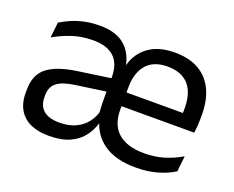

<svg xmlns="http://www.w3.org/2000/svg" viewBox="-89 -650 987 809"><g transform="rotate(20 404.5 -245.0)"><path d="M580.6 11.1Q489.5 11.1 436.1 -26.5Q382.6 -64.1 367.1 -131L358.9 -147.6Q356.9 -173.1 356.2 -197.9Q355.5 -222.7 355.9 -249.9L356.3 -311Q356.3 -372.2 324.5 -402Q292.8 -431.7 230.1 -431.7Q177.6 -431.7 133.9 -416.5Q90.3 -401.3 56.4 -381.5L64 -450.4Q82.3 -462 107.4 -473.3Q132.5 -484.7 164.7 -492Q196.8 -499.3 235.2 -499.3Q306.2 -499.3 344.8 -467.8Q383.3 -436.3 394.4 -382.1H395.7Q410.1 -436.1 454.7 -468.5Q499.3 -500.9 572 -500.9Q636.4 -500.9 679.8 -475.7Q723.2 -450.4 745.1 -403.9Q767.1 -357.4 767.1 -293V-274.8Q767.1 -259.1 765.9 -243Q764.7 -226.9 762.5 -211.4H688.2Q689 -235.6 689.2 -256.7Q689.4 -277.8 689.4 -296.4Q689.4 -341 675.1 -371.8Q660.9 -402.6 632.9 -418.8Q605 -435 563 -435Q499.7 -435 468.1 -397.8Q436.4 -360.6 436.4 -294V-246.3V-236.4V-194.7Q436.4 -163.5 445.4 -138.2Q454.4 -112.9 473.6 -95Q492.8 -77 522.5 -67.2Q552.3 -57.5 593.7 -57.5Q640.8 -57.5 681.7 -70Q722.7 -82.6 758.9 -104.2L751.3 -34Q719.1 -13.5 675.9 -1.2Q632.7 11.1 580.6 11.1ZM191.6 10.7Q115.8 10.7 76.7 -25Q37.6 -60.7 37.6 -125.7V-140Q37.6 -207.4 79.7 -240.7Q121.8 -274.1 212.2 -286.9L366.5 -309.2L370.9 -249.8L222 -228.6Q166.2 -220.7 142.2 -201.4Q118.1 -182 118.1 -144.5V-136.6Q118.1 -97.9 141.9 -77.4Q165.8 -56.8 213.3 -56.8Q255.5 -56.8 285.7 -71Q315.9 -85.2 334.8 -109.7Q353.8 -134.3 360.7 -164.4L387.1 -111.4H372.6Q362.7 -77.3 340.9 -49.7Q319.2 -22.1 282.7 -5.7Q246.2 10.7 191.6 10.7ZM398.6 -211.4V-273H745.3V-211.4Z"/></g></svg>

Font: Anek Latin Medium
Style: Regular
Weight: 500
Designer: Yesha Goshar
Foundry: Ek Type
Version: Version 1.003